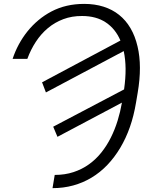

<svg xmlns="http://www.w3.org/2000/svg" viewBox="-20 -758 743 991"><path d="M245.7 -698.9Q320 -737.9 414.4 -737.9Q469.1 -737.9 514.4 -723.5Q559.7 -709.2 594.6 -681.3Q629.6 -653.4 653.6 -612.4Q677.6 -571.4 690 -518.1Q714.1 -416.9 690.7 -279.5L682.2 -229Q670.8 -160.5 650.7 -103Q630.7 -45.5 600.5 5.3Q570.7 55 533.6 93.8Q496.4 132.5 452.4 158.9Q408.4 185.4 358 199.2Q307.5 213.1 251.1 213.1L262.4 144.9Q315.3 144.9 359.4 130.3Q403.4 115.8 439.3 90Q475.1 64.3 503.2 29.1Q531.2 -6 552 -47.6Q572.8 -89.1 587 -135.1Q601.2 -181.1 609.4 -228.3L276.6 -51.8L254.6 -104L620.4 -296.5Q628.6 -354.4 628.2 -402.9Q627.8 -451.3 618.6 -494.3L217 -280.9L197.1 -333.1L601.6 -548.7Q576 -609 526.3 -642.2Q476.6 -675.4 403.8 -675.4Q351.2 -675.8 306.8 -659.1Q262.4 -642.4 226.9 -612.6Q191.4 -582.7 165 -542.3Q138.5 -501.8 121.1 -454.2H45.1Q57.9 -492.9 77.2 -528.8Q96.6 -564.6 121.8 -596.1Q147 -627.5 178.1 -653.6Q209.2 -679.7 245.7 -698.9Z"/></svg>

Font: Inter P Light
Style: Italic
Weight: 300
Italic angle: 9.39999°
Designer: Rasmus Andersson
Foundry: rsms
Version: Version 3.018;git-588b23468